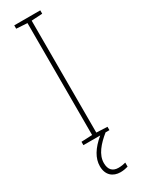

<svg xmlns="http://www.w3.org/2000/svg" viewBox="-243 -744 745 991"><g transform="rotate(-30 130.0 -248.5)"><path d="M98 133C98 83 136 40 185 0H208V-20L143 -23V-690L208 -694V-714H53V-694L118 -690V-23L53 -20V0H153C99 45 72 90 72 137C72 190 105 217 150 217C168 217 185 213 195 210V186C185 189 168 192 152 192C116 192 98 171 98 133Z"/></g></svg>

Font: Noto Sans Gujarati UI SemiCondensed Thin
Style: Regular
Weight: 100
Width: 4
Designer: Jelle Bosma - Monotype Design Team, Universal Thirst
Foundry: Monotype Imaging Inc.
Version: Version 2.106